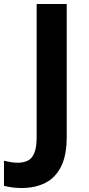

<svg xmlns="http://www.w3.org/2000/svg" viewBox="-94 -734 445 964"><path d="M15 210Q-14 210 -36 206.5Q-58 203 -74 199V73Q-58 77 -40.5 80Q-23 83 -3 83Q23 83 44.5 73Q66 63 78 35Q90 7 90 -45V-714H241V-46Q241 46 212.5 102.5Q184 159 133 184.5Q82 210 15 210Z"/></svg>

Font: Noto Sans Hebrew
Style: Bold
Weight: 700
Designer: Monotype Design Team
Foundry: Monotype Imaging Inc.
Version: Version 2.003